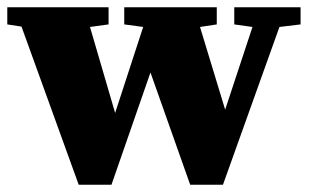

<svg xmlns="http://www.w3.org/2000/svg" viewBox="-30 -507 850 527"><path d="M613 -440V-487H795V-440L737 -433L582 0H492L383 -308L276 0H186L29 -434L-10 -440V-487H268V-440L217 -433L286 -197L363 -433L311 -440V-487H565V-440L519 -433L588 -206L663 -433Z"/></svg>

Font: Source Serif Pro Black
Style: Regular
Weight: 900
Designer: Frank Grießhammer
Foundry: Adobe Systems Incorporated
Version: Version 3.001;hotconv 1.0.111;makeotfexe 2.5.65597